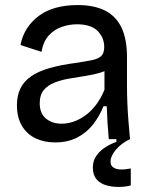

<svg xmlns="http://www.w3.org/2000/svg" viewBox="-20 -550 595 759"><path d="M197 13Q155 13 121 -3Q87 -19 67 -52Q47 -85 47 -134Q47 -172 60.5 -200Q74 -228 102.5 -248Q131 -268 176.5 -281Q222 -294 285 -302Q323 -308 346.5 -313Q370 -318 381 -329.5Q392 -341 392 -364Q392 -401 366 -427.5Q340 -454 284 -454Q255 -454 225 -444Q195 -434 173 -410Q151 -386 144 -345L61 -372Q68 -409 87 -438Q106 -467 134.5 -488Q163 -509 201.5 -519.5Q240 -530 287 -530Q352 -530 395.5 -508Q439 -486 460.5 -440.5Q482 -395 482 -324V-210Q482 -178 483.5 -141.5Q485 -105 488 -68.5Q491 -32 494 0H410Q407 -32 405 -64.5Q403 -97 402 -130H389Q374 -92 349 -59.5Q324 -27 286.5 -7Q249 13 197 13ZM224 -61Q246 -61 269 -68.5Q292 -76 315 -92Q338 -108 358 -133.5Q378 -159 393 -195V-291L420 -287Q404 -271 377.5 -263Q351 -255 319 -250Q287 -245 254.5 -239.5Q222 -234 195.5 -223.5Q169 -213 153 -194Q137 -175 137 -142Q137 -102 161.5 -81.5Q186 -61 224 -61ZM497 183Q475 189 449 189Q423 189 400 182.5Q377 176 362 159Q347 142 347 112Q347 85 361.5 65Q376 45 397.5 31.5Q419 18 440 11V-6H494V0Q460 16 438.5 41.5Q417 67 417 88Q417 103 425.5 110Q434 117 446.5 119Q459 121 473 119.5Q487 118 497 116Z"/></svg>

Font: Bricolage Grotesque 17pt
Style: Regular
Weight: 400
Version: Version 1.001;gftools[0.9.33.dev8+g029e19f]